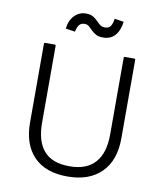

<svg xmlns="http://www.w3.org/2000/svg" viewBox="-97 -1053 908 1067"><g transform="rotate(10 357.5 -520.0)"><path d="M356 -65Q232 -65 166 -133Q100 -201 100 -325V-769Q100 -775 106 -775H160Q166 -775 166 -769V-335Q166 -231 212.5 -177Q259 -123 358 -123Q453 -123 501.5 -177Q550 -231 550 -335V-769Q550 -775 556 -775H609Q615 -775 615 -769V-325Q615 -201 546.5 -133Q478 -65 356 -65ZM515 -966Q510 -918 485 -889Q460 -860 417 -860Q392 -860 376.5 -868.5Q361 -877 350 -888.5Q339 -900 329 -908.5Q319 -917 304 -917Q285 -917 274.5 -905Q264 -893 258 -865L205 -873Q210 -920 237 -947.5Q264 -975 301 -975Q327 -975 342 -966Q357 -957 367.5 -946Q378 -935 389 -926Q400 -917 418 -917Q441 -917 450.5 -933Q460 -949 463 -974Z"/></g></svg>

Font: Gowun Dodum
Style: Regular
Weight: 400
Designer: Yanghee Ryu
Foundry: Yanghee Ryu
Version: Version 2.000